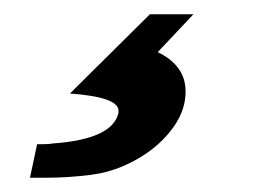

<svg xmlns="http://www.w3.org/2000/svg" viewBox="-20 -54 373 269"><path d="M190 -34H251L201 19Q240 38 240 74Q240 83 238 92Q234 109 222 125.5Q210 142 192.5 155.5Q175 169 153 178.5Q131 188 107 191Q91 193 75.5 194Q60 195 43 195H22L32 148Q34 148 41.5 148Q49 148 54 147Q138 141 146 104Q146 102 146 101Q146 82 78 77Z"/></svg>

Font: New Athena Unicode
Style: Bold Italic
Weight: 700
Designer: J. Rusten 1997; rev. by R. Hancock 2001, 2002, rev. by D. Mastronarde 2002-2021
Foundry: Society for Classical Studies (formerly American Philological Association)
Version: Version 5.008